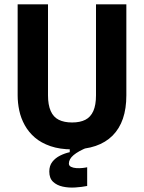

<svg xmlns="http://www.w3.org/2000/svg" viewBox="-20 -680 669 892"><path d="M385 184Q360 189 329.5 191Q299 193 271.5 187Q244 181 226.5 164.5Q209 148 209 117Q209 90 223 72Q237 54 259 43Q281 32 304 27V6L386 -1V5Q344 22 322 40.5Q300 59 300 80Q300 90 310 95Q320 100 334.5 101Q349 102 363 100.5Q377 99 385 97ZM316 14Q258 14 214.5 -1Q171 -16 142 -41Q113 -66 95 -98.5Q77 -131 69.5 -166.5Q62 -202 62 -237V-660H203V-237Q203 -193 215.5 -164.5Q228 -136 253 -123.5Q278 -111 315 -111Q352 -111 376.5 -123.5Q401 -136 413.5 -164Q426 -192 426 -237V-660H567V-237Q567 -114 503 -50Q439 14 316 14Z"/></svg>

Font: Bricolage Grotesque SemiCondensed
Style: Bold
Weight: 700
Width: 4
Designer: Mathieu Triay
Foundry: Atelier Triay
Version: Version 1.001;gftools[0.9.33.dev8+g029e19f]